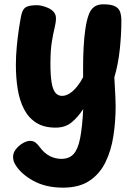

<svg xmlns="http://www.w3.org/2000/svg" viewBox="-20 -573 623 883"><path d="M77.7 -502.6Q83.8 -531.2 99.3 -540.2Q114.8 -549.1 151.2 -549.1Q160.2 -549.1 174.4 -545.7Q188.7 -542.3 203.3 -535.6Q218 -528.8 227.7 -517.2Q237.4 -505.6 237.4 -489.1Q237.4 -470.2 231.1 -444.8Q224.7 -419.3 218.3 -380.2Q211.9 -341 211.9 -280Q211.9 -228 217.1 -195.3Q222.3 -162.6 234.1 -147.3Q245.8 -132.1 265.7 -132.1Q283 -132.1 300.8 -143.7Q318.7 -155.3 334.7 -175.3Q350.8 -195.3 362.2 -218V-263Q362.2 -310 364.6 -356.1Q367 -402.1 372.9 -441.7Q378.8 -481.2 388.8 -507.2Q396.8 -529.2 412.9 -541.2Q429 -553.2 454.8 -553.2Q492 -553.2 509.7 -543.7Q527.3 -534.2 532.8 -517.2Q538.2 -500.2 538.2 -477.2Q538.2 -416.2 531.1 -347.6Q523.9 -279 505.9 -217Q506.9 -196 508.1 -174Q509.2 -152 510.5 -130Q511.8 -108 511.8 -86Q511.8 -15 501.6 52Q491.4 119 465.1 173Q438.7 227 391.3 258.5Q344 290 269.7 290Q190.4 290 132.6 258.1Q74.8 226.1 49.1 181.8Q43 170.9 41.5 162.3Q40 153.7 40 148.7Q40 129.4 53.5 112.7Q67 95.9 85.3 85.3Q103.6 74.8 118.2 74.8Q132.2 74.8 142.2 81.8Q152.2 88.8 162.2 102.8Q183.3 131.6 208.7 144.6Q234.1 157.6 262.1 157.6Q298.3 157.6 318.4 135.5Q338.6 113.4 348.5 62.9Q358.4 12.3 362.7 -71.4Q338.7 -34.4 309.3 -10.2Q279.9 14 235.9 14Q182.8 14 147.5 -8Q112.2 -30 91.2 -69.8Q70.2 -109.6 61.6 -162.1Q53 -214.7 53 -275Q53 -314 56.9 -356.4Q60.8 -398.9 66.5 -437.2Q72.2 -475.6 77.7 -502.6Z"/></svg>

Font: Playpen Sans Thai
Style: Regular
Weight: 400
Designer: Sirin Gunkloy, Laura Meseguer, Veronika Burian, José Scaglione
Foundry: TypeTogether
Version: Version 2.000